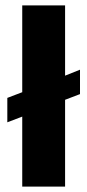

<svg xmlns="http://www.w3.org/2000/svg" viewBox="-20 -688 322 708"><path d="M220 0V-320L275 -341V-431L220 -409V-668H62V-348L7 -327V-237L62 -258V0Z"/></svg>

Font: Celebes ExtraBold
Style: Regular
Weight: 800
Designer: Anugrah Pasau
Foundry: Lafontype
Version: Version 1.000